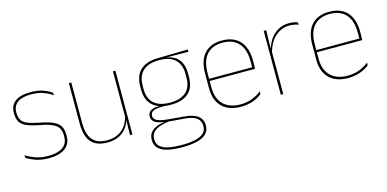

<svg xmlns="http://www.w3.org/2000/svg" viewBox="-67 -862 2843 1410"><g transform="rotate(-15 1355.0 -156.5)"><path d="M212.5 9.5Q154 9.5 112.2 -5.5Q70.5 -20.5 44.5 -37.5L41.5 -59Q76.5 -37 117.8 -22.5Q159 -8 213.5 -8Q282 -8 321 -34.8Q360 -61.5 360 -113.5V-123.5Q360 -157 347.5 -179Q335 -201 302.5 -216.2Q270 -231.5 209.5 -243Q148 -254.5 112.5 -270Q77 -285.5 62.2 -310.5Q47.5 -335.5 47.5 -374.5V-379.5Q47.5 -434.5 86.8 -464.5Q126 -494.5 204.5 -494.5Q260.5 -494.5 300.2 -480Q340 -465.5 363.5 -447.5L366.5 -427Q336 -449 296.8 -463.2Q257.5 -477.5 204 -477.5Q157 -477.5 126.5 -465.8Q96 -454 81 -432Q66 -410 66 -379.5V-374.5Q66 -339.5 79.2 -318.2Q92.5 -297 125 -284Q157.5 -271 214 -260Q278 -248 313.8 -231.2Q349.5 -214.5 364 -188.8Q378.5 -163 378.5 -124.5V-113.5Q378.5 -54 334.8 -22.2Q291 9.5 212.5 9.5Z M494.5 -485.5H513V-175.5Q513 -123 527.2 -85.2Q541.5 -47.5 573.5 -27.2Q605.5 -7 659 -7Q709 -7 745.5 -26.8Q782 -46.5 804.2 -81.2Q826.5 -116 833 -160.5L842 -141.5H836.5Q832 -101 810.2 -66.5Q788.5 -32 750.2 -11.2Q712 9.5 658 9.5Q598 9.5 562 -12.8Q526 -35 510.2 -76.2Q494.5 -117.5 494.5 -174.5ZM829.5 -485.5H848V0H829.5L831.5 -127H829.5Z M1177 -138Q1089 -138 1041.8 -179.5Q994.5 -221 994.5 -302V-329Q994.5 -376.5 1012.5 -413Q1030.5 -449.5 1069.8 -471Q1109 -492.5 1172.5 -493.5L1402 -498V-480.5L1215 -482.5L1214.5 -485Q1269 -479.5 1300.2 -458.2Q1331.5 -437 1344.8 -404Q1358 -371 1358 -330V-300.5Q1358 -219.5 1312 -178.8Q1266 -138 1177 -138ZM1174.5 168H1183Q1237 168 1278.5 159.2Q1320 150.5 1343.8 130.2Q1367.5 110 1367.5 75.5V73.5Q1367.5 35.5 1339.8 13.2Q1312 -9 1247 -14L1119.5 -24L1136 -24.5Q1094 -19.5 1061.8 -8.5Q1029.5 2.5 1011.2 22.5Q993 42.5 993 74V75.5Q993 111 1016.2 131.2Q1039.5 151.5 1080.5 159.8Q1121.5 168 1174.5 168ZM1183 185H1174.5Q1115.5 185 1070.5 175Q1025.5 165 1000 141.2Q974.5 117.5 974.5 76.5V74.5Q974.5 39 994 17Q1013.5 -5 1045.5 -16.2Q1077.5 -27.5 1115 -30.5L1114 -27.5Q1056 -32 1030.2 -48.5Q1004.5 -65 1004.5 -93.5V-94Q1004.5 -112 1013.5 -124.8Q1022.5 -137.5 1042.8 -144.5Q1063 -151.5 1095.5 -151.5V-158L1151 -141H1112.5Q1061.5 -140.5 1041.8 -129Q1022 -117.5 1022 -95V-94.5Q1022 -71 1047 -58Q1072 -45 1134 -39.5L1249.5 -29.5Q1322.5 -23 1354.2 3.2Q1386 29.5 1386 72.5V74.5Q1386 115 1360.2 139.2Q1334.5 163.5 1288.8 174.2Q1243 185 1183 185ZM1177 -154.5Q1230.5 -154.5 1266.5 -171Q1302.5 -187.5 1321 -220.2Q1339.5 -253 1339.5 -300.5V-330Q1339.5 -376.5 1321.5 -409.5Q1303.5 -442.5 1268.2 -459.8Q1233 -477 1181 -477H1176Q1118 -477 1082 -458Q1046 -439 1029.5 -405.5Q1013 -372 1013 -329V-302Q1013 -253.5 1031.2 -220.8Q1049.5 -188 1086 -171.2Q1122.5 -154.5 1177 -154.5Z M1671.5 9.5Q1580 9.5 1529.5 -40.2Q1479 -90 1479 -180.5V-292.5Q1479 -392.5 1525.8 -444.8Q1572.5 -497 1661.5 -497Q1720 -497 1760.8 -473.5Q1801.5 -450 1822.5 -405.2Q1843.5 -360.5 1843.5 -296.5V-279.5Q1843.5 -268.5 1843.2 -257.5Q1843 -246.5 1842 -233H1825Q1825 -250.5 1825 -266.5Q1825 -282.5 1825 -296Q1825 -355.5 1806.2 -396.5Q1787.5 -437.5 1751 -459Q1714.5 -480.5 1661.5 -480.5Q1581.5 -480.5 1539.5 -432.5Q1497.5 -384.5 1497.5 -292.5V-243.5V-239.5V-181Q1497.5 -140 1509.2 -108Q1521 -76 1543.5 -53.8Q1566 -31.5 1598.5 -19.8Q1631 -8 1672 -8Q1719.5 -8 1759.5 -22.8Q1799.5 -37.5 1834.5 -65L1832 -43Q1802.5 -19 1761.5 -4.8Q1720.5 9.5 1671.5 9.5ZM1835.5 -233H1487.5V-249.5H1835.5Z M1991.5 -308.5 1982 -320.5 1987.5 -325Q2004 -402 2052 -447.2Q2100 -492.5 2170 -492.5Q2191 -492.5 2207.2 -489Q2223.5 -485.5 2234.5 -480.5L2236 -462.5Q2223 -468 2206 -471.5Q2189 -475 2168.5 -475Q2107 -475 2059.8 -433.2Q2012.5 -391.5 1991.5 -308.5ZM1994.5 0H1976V-485.5H1994.5L1992 -335L1994.5 -332.5Z M2486.5 9.5Q2395 9.5 2344.5 -40.2Q2294 -90 2294 -180.5V-292.5Q2294 -392.5 2340.8 -444.8Q2387.5 -497 2476.5 -497Q2535 -497 2575.8 -473.5Q2616.5 -450 2637.5 -405.2Q2658.5 -360.5 2658.5 -296.5V-279.5Q2658.5 -268.5 2658.2 -257.5Q2658 -246.5 2657 -233H2640Q2640 -250.5 2640 -266.5Q2640 -282.5 2640 -296Q2640 -355.5 2621.2 -396.5Q2602.5 -437.5 2566 -459Q2529.5 -480.5 2476.5 -480.5Q2396.5 -480.5 2354.5 -432.5Q2312.5 -384.5 2312.5 -292.5V-243.5V-239.5V-181Q2312.5 -140 2324.2 -108Q2336 -76 2358.5 -53.8Q2381 -31.5 2413.5 -19.8Q2446 -8 2487 -8Q2534.5 -8 2574.5 -22.8Q2614.5 -37.5 2649.5 -65L2647 -43Q2617.5 -19 2576.5 -4.8Q2535.5 9.5 2486.5 9.5ZM2650.5 -233H2302.5V-249.5H2650.5Z"/></g></svg>

Font: Anek Malayalam Medium Thin
Style: Regular
Weight: 250
Version: Version 1.003